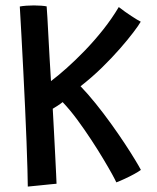

<svg xmlns="http://www.w3.org/2000/svg" viewBox="-20 -672 580 708"><path d="M82.5 16Q82.5 -4.5 81.2 -48Q80 -91.5 77.8 -150Q75.5 -208.5 72.5 -275Q69.5 -341.5 66 -409Q62.5 -476.5 59.2 -538.2Q56 -600 53 -648Q63 -650 77.5 -651Q92 -652 105 -652Q119.5 -652 132.2 -651Q145 -650 152 -648.5Q153 -636.5 154.8 -607.2Q156.5 -578 158.5 -538.5Q160.5 -499 163 -455.8Q165.5 -412.5 168 -373Q193.5 -392 226.2 -421.2Q259 -450.5 293.8 -486.5Q328.5 -522.5 360.8 -563.2Q393 -604 418 -646Q440.5 -628.5 464.2 -613Q488 -597.5 499 -592Q491 -578 471.2 -552Q451.5 -526 422.2 -492.5Q393 -459 356.2 -423Q319.5 -387 277 -354Q304 -326 333 -290Q362 -254 389.5 -215.8Q417 -177.5 439.8 -143Q462.5 -108.5 478.2 -82.5Q494 -56.5 499.5 -45.5Q491 -39 474.5 -30Q458 -21 440.2 -12.8Q422.5 -4.5 409 0.5Q405.5 -7.5 392.8 -30.8Q380 -54 360.2 -87Q340.5 -120 316 -157.2Q291.5 -194.5 264.8 -230.8Q238 -267 211 -295.5Q203 -289 192.2 -282Q181.5 -275 174.5 -271Q176.5 -233 179 -187.8Q181.5 -142.5 183.5 -100.5Q185.5 -58.5 187 -29.2Q188.5 0 188.5 5.5Q181.5 6 164.2 7.8Q147 9.5 125.2 11.8Q103.5 14 82.5 16Z"/></svg>

Font: Grandstander Thin
Style: Regular
Weight: 400
Version: Version 1.200